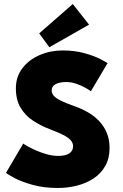

<svg xmlns="http://www.w3.org/2000/svg" viewBox="-20 -923 612 955"><path d="M290.5 -672Q353 -672 401.2 -658.2Q449.5 -644.5 479 -629.2Q508.5 -614 515 -609L432 -469Q424 -475.5 404.5 -486.5Q385 -497.5 359.8 -506.2Q334.5 -515 309.5 -515Q277.5 -515 257.2 -504.8Q237 -494.5 237 -473Q237 -458 248 -446Q259 -434 283.2 -422Q307.5 -410 347.5 -396Q385 -383 417.2 -364.5Q449.5 -346 473.5 -320.5Q497.5 -295 511.2 -262Q525 -229 525 -187.5Q525 -134.5 503.2 -96.8Q481.5 -59 444.8 -35Q408 -11 362 0.5Q316 12 268 12Q197 12 141.2 -3.8Q85.5 -19.5 51.2 -38Q17 -56.5 10 -63.5L95.5 -209Q101 -204.5 119 -194.5Q137 -184.5 162.2 -173.5Q187.5 -162.5 215.5 -155Q243.5 -147.5 268.5 -147.5Q306.5 -147.5 325 -160.2Q343.5 -173 343.5 -195.5Q343.5 -212 332 -225.2Q320.5 -238.5 294.5 -251.8Q268.5 -265 225 -281.5Q182 -298 144.2 -322.8Q106.5 -347.5 82.8 -386.5Q59 -425.5 59 -483.5Q59 -542 91.8 -584.2Q124.5 -626.5 177.5 -649.2Q230.5 -672 290.5 -672ZM225.5 -688 175 -757 342 -903 423 -800.5Z"/></svg>

Font: League Spartan Thin ExtraBold
Style: Regular
Weight: 800
Version: Version 2.002